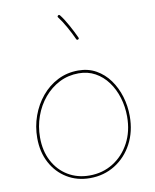

<svg xmlns="http://www.w3.org/2000/svg" viewBox="-107 -1104 958 1185"><g transform="rotate(-10 372.5 -511.5)"><path d="M360.4 1Q279.8 1 216.8 -37.4Q153.8 -75.7 117.7 -143.3Q81.5 -210.9 81.5 -299.3Q81.5 -371.1 105.2 -437Q128.9 -502.9 171.9 -554.7Q214.8 -606.4 273.4 -636.2Q332 -666 402.3 -666Q464.8 -666 513.9 -638.4Q563 -610.8 597.2 -563.7Q631.3 -516.6 649.4 -457.3Q667.5 -397.9 667.5 -334Q667.5 -237.3 627.4 -161.6Q587.4 -85.9 517.8 -42.5Q448.2 1 360.4 1ZM360.4 -15.6Q442.9 -15.6 508.5 -56.6Q574.2 -97.7 612.5 -169.4Q650.9 -241.2 650.9 -334Q650.9 -396 633.5 -452.6Q616.2 -509.3 583.7 -553.5Q551.3 -597.7 505.4 -623Q459.5 -648.4 402.3 -648.4Q336.4 -648.4 281.2 -620.4Q226.1 -592.3 185.1 -543.5Q144 -494.6 121.6 -431.6Q99.1 -368.7 99.1 -299.3Q99.1 -214.8 132.8 -150.9Q166.5 -86.9 225.6 -51.3Q284.7 -15.6 360.4 -15.6ZM339.4 -1022Q345.7 -1027.3 351.6 -1020.5Q374 -992.2 398.4 -947.8Q422.9 -903.3 439.9 -865.7Q443.4 -857.9 435.5 -854.5Q427.7 -851.1 424.3 -858.9Q407.7 -896 383.3 -939.5Q358.9 -982.9 337.9 -1009.8Q332.5 -1016.1 339.4 -1022Z"/></g></svg>

Font: Mikhak-DS1-FD Thin
Style: Regular
Weight: 100
Designer: Amin Abedi
Version: Version 3.2